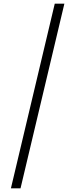

<svg xmlns="http://www.w3.org/2000/svg" viewBox="-20 -853 407 1038"><path d="M276 -833 39 165H91L328 -833Z"/></svg>

Font: Noto Sans Devanagari ExtraCondensed Light
Style: Regular
Weight: 300
Width: 2
Designer: Jelle Bosma - Monotype Design Team
Foundry: Monotype Imaging Inc.
Version: Version 2.004